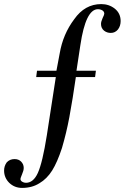

<svg xmlns="http://www.w3.org/2000/svg" viewBox="-41 -726 617 939"><path d="M136 -349 140 -380H235L251 -465Q267 -559 322 -632Q374 -706 454 -706Q492 -706 520 -684Q549 -661 549 -623Q549 -599 536 -582Q522 -565 501 -565Q482 -565 468 -576Q453 -588 453 -609Q453 -620 461 -638Q469 -654 469 -659Q469 -669 460 -675Q450 -681 438 -681Q378 -681 352 -505L333 -380H428L424 -349H330Q315 -244 298 -152Q284 -77 262 -2Q239 68 214 108Q188 149 152 170Q116 193 67 193Q30 193 4 168Q-21 143 -21 108Q-21 86 -8 68Q7 52 30 52Q50 52 62 64Q75 77 75 95Q75 108 67 126Q59 145 59 149Q59 158 68 163Q76 168 86 168Q122 168 144 120Q167 69 188 -64L232 -349Z"/></svg>

Font: Bailleul Roman
Style: Roman
Weight: 400
Version: Version 1